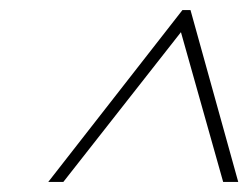

<svg xmlns="http://www.w3.org/2000/svg" viewBox="-20 -740 498 382"><path d="M343 -720H359L454 -378H424L340 -676L106 -378H76Z"/></svg>

Font: Srisakdi
Style: Regular
Weight: 400
Designer: Cadson Demak Co.,Ltd.
Foundry: Cadson Demak Co.,Ltd.
Version: Version 1.000